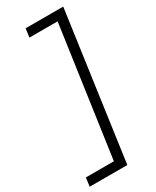

<svg xmlns="http://www.w3.org/2000/svg" viewBox="-256 -860 828 1021"><g transform="rotate(-30 157.5 -350.0)"><path d="M-29 100 -22 47H150L263 -747H90L97 -800H328L202 100Z"/></g></svg>

Font: Pathway Extreme 8pt Thin 12pt
Style: Italic
Weight: 100
Italic angle: -8°
Version: Version 1.001;gftools[0.9.26]